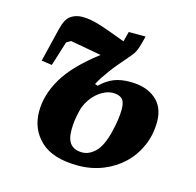

<svg xmlns="http://www.w3.org/2000/svg" viewBox="-85 -623 740 724"><g transform="rotate(15 284.5 -261.0)"><path d="M279 12Q181 12 133 -33Q85 -78 85 -148Q85 -213 123.5 -278Q162 -343 254 -413L133 -435L116 -425L86 -329L45 -335L77 -467Q87 -508 106.5 -521Q126 -534 151 -534Q166 -534 181.5 -531.5Q197 -529 217 -523Q237 -517 263 -507.5Q289 -498 324 -485L334 -524H400L391 -490Q386 -473 381 -462.5Q376 -452 363 -437Q343 -414 327.5 -395.5Q312 -377 300.5 -361.5Q289 -346 279.5 -331.5Q270 -317 262 -302L273 -298Q299 -323 325.5 -333.5Q352 -344 388 -344Q451 -344 488 -313Q525 -282 525 -225Q525 -174 506 -130.5Q487 -87 454 -55.5Q421 -24 376 -6Q331 12 279 12ZM281 -40Q309 -40 333 -64Q357 -88 371 -145Q384 -197 384 -235Q384 -265 372 -276Q360 -287 337 -287Q321 -287 304.5 -279.5Q288 -272 273.5 -259Q259 -246 247.5 -227.5Q236 -209 231 -188Q221 -148 221 -112Q221 -74 236.5 -57Q252 -40 281 -40Z"/></g></svg>

Font: IBM Plex Serif
Style: Bold Italic
Weight: 700
Italic angle: -14°
Designer: Mike Abbink, Paul van der Laan, Pieter van Rosmalen
Foundry: Bold Monday
Version: Version 3.001